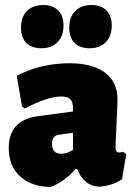

<svg xmlns="http://www.w3.org/2000/svg" viewBox="-20 -737 543 768"><path d="M153 -717Q191 -717 212.5 -695.5Q234 -674 234 -635Q234 -593 210.5 -568.5Q187 -544 146 -544Q106 -544 85 -565.5Q64 -587 64 -627Q64 -669 88 -693Q112 -717 153 -717ZM346 -717Q384 -717 405.5 -695.5Q427 -674 427 -635Q427 -593 403.5 -568.5Q380 -544 339 -544Q299 -544 278 -565.5Q257 -587 257 -627Q257 -669 281 -693Q305 -717 346 -717ZM258 -484Q350 -484 400 -446.5Q450 -409 450 -339Q450 -322 446 -241Q442 -160 442 -148Q442 -127 456 -127Q462 -127 473 -130L485 -120L468 -20Q431 6 375 10Q314 5 289 -61H282Q238 -10 182 11Q106 10 60.5 -31.5Q15 -73 15 -145Q15 -256 130 -272L272 -291V-303Q272 -329 261.5 -340Q251 -351 225 -351Q169 -351 80 -303L68 -311L47 -434Q144 -484 258 -484ZM272 -206 215 -198Q188 -194 188 -162Q188 -122 225 -122Q249 -122 272 -138Z"/></svg>

Font: Alegreya Sans Black
Style: Regular
Weight: 900
Designer: Juan Pablo del Peral
Foundry: Huerta Tipografica
Version: Version 2.007